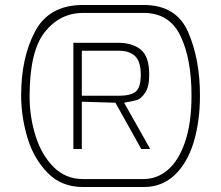

<svg xmlns="http://www.w3.org/2000/svg" viewBox="-20 -752 890 772"><path d="M65 -368Q65 -521 121.5 -626.5Q178 -732 314 -732H558Q689 -732 736.5 -623Q784 -514 784 -368Q784 -263 758.5 -179.5Q733 -96 682 -48Q631 0 558 0H314Q227 0 171 -57.5Q115 -115 90 -199.5Q65 -284 65 -368ZM556 -32Q612 -32 655.5 -69.5Q699 -107 724.5 -182.5Q750 -258 750 -368Q750 -516 705.5 -608Q661 -700 558 -700H314Q221 -700 160 -623Q99 -546 99 -365Q99 -282 123 -205.5Q147 -129 195.5 -80.5Q244 -32 314 -32ZM275 -580H454Q512 -580 546 -552.5Q580 -525 580 -452Q580 -403 563.5 -379Q547 -355 531 -350Q515 -345 479 -339L584 -153H548L444 -339L309 -343V-153H275ZM458 -367Q505 -367 525.5 -383.5Q546 -400 546 -451Q546 -504 523.5 -526Q501 -548 458 -548H309V-367Z"/></svg>

Font: Exo Light
Style: Regular
Weight: 300
Designer: Natanael Gama
Foundry: Natanael Gama
Version: Version 1.500; ttfautohint (v1.6)